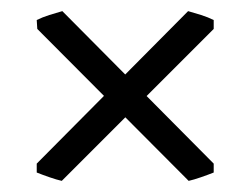

<svg xmlns="http://www.w3.org/2000/svg" viewBox="-20 -447 450 345"><path d="M364 -137Q354 -133 341 -128.5Q328 -124 319 -122L47 -395L46 -411Q56 -416 68.5 -420Q81 -424 92 -427L364 -153ZM46 -153 318 -427Q329 -424 341.5 -420Q354 -416 364 -411V-395L91 -122Q82 -124 69 -128.5Q56 -133 46 -137Z"/></svg>

Font: ChillKai
Style: Regular
Weight: 400
Designer: ChillType
Foundry: 寒蝉字型
Version: Version 2.000